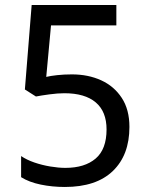

<svg xmlns="http://www.w3.org/2000/svg" viewBox="-20 -734 591 764"><path d="M238 10Q188 10 142 0.5Q96 -9 64 -29V-113Q86 -98 116.5 -87.5Q147 -77 180 -71.5Q213 -66 240 -66Q317 -66 360.5 -103Q404 -140 404 -219Q404 -290 361 -326.5Q318 -363 236 -363Q210 -363 176.5 -358.5Q143 -354 123 -350L79 -378L106 -714H443V-633H183L164 -428Q180 -432 207.5 -435Q235 -438 266 -438Q331 -438 382.5 -414.5Q434 -391 464.5 -344.5Q495 -298 495 -229Q495 -117 429 -53.5Q363 10 238 10Z"/></svg>

Font: ukannada85
Style: Book
Weight: 400
Designer: Jelle Bosma - Monotype Design Team
Foundry: Monotype Imaging Inc.
Version: Version 2.003